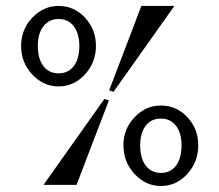

<svg xmlns="http://www.w3.org/2000/svg" viewBox="-20 -620 736 644"><path d="M394 -132.8Q394 -187.5 431.4 -226.8Q468.8 -266.1 520 -266.1Q571.8 -266.1 608.4 -227.1Q645 -188 645 -132.8Q645 -76.7 608.2 -36.4Q571.3 3.9 520 3.9Q468.8 3.9 431.4 -36.4Q394 -76.7 394 -132.8ZM50.8 -465.8Q50.8 -521 88.1 -560.5Q125.5 -600.1 176.8 -600.1Q228.5 -600.1 265.1 -560.8Q301.8 -521.5 301.8 -465.8Q301.8 -410.2 264.6 -370.1Q227.5 -330.1 176.8 -330.1Q125.5 -330.1 88.1 -370.1Q50.8 -410.2 50.8 -465.8ZM106.9 -465.8Q106.9 -422.9 125.5 -398.4Q144 -374 176.8 -374Q209 -374 227.5 -398.4Q246.1 -422.9 246.1 -465.8Q246.1 -507.8 227.3 -532Q208.5 -556.2 176.8 -556.2Q144.5 -556.2 125.7 -532Q106.9 -507.8 106.9 -465.8ZM126 0 330.1 -288.1 345.2 -283.2 236.8 0ZM346.2 -316.9 454.1 -600.1H564.9L360.8 -312ZM450.2 -132.8Q450.2 -89.4 468.8 -64.7Q487.3 -40 520 -40Q552.2 -40 570.6 -64.7Q588.9 -89.4 588.9 -132.8Q588.9 -174.3 570.3 -198.2Q551.8 -222.2 520 -222.2Q487.8 -222.7 469 -198.5Q450.2 -174.3 450.2 -132.8Z"/></svg>

Font: Halibut
Style: Regular
Weight: 400
Designer: Matteo Maggi
Foundry: Collletttivo
Version: Version 3.080 | FøM Fix